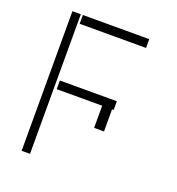

<svg xmlns="http://www.w3.org/2000/svg" viewBox="-132 -834 866 940"><g transform="rotate(20 301.0 -363.5)"><path d="M128.9 -727.3V0H85.2V-727.3ZM440.3 -387.4V-342.3H431.8V-226.9H380.3V-342.3H143.5V-387.4ZM485.4 -727.3V-681.5H139.6V-727.3Z"/></g></svg>

Font: Inter UI Extra Light
Style: Regular
Weight: 200
Designer: Rasmus Andersson
Foundry: rsms
Version: 3.2;8d6f07862